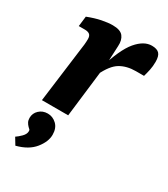

<svg xmlns="http://www.w3.org/2000/svg" viewBox="-167 -517 721 823"><g transform="rotate(30 193.0 -106.0)"><path d="M46 0 81 -271Q83 -282 84.5 -297.5Q86 -313 86 -325Q86 -341 78 -347.5Q70 -354 54 -354H24L30 -404Q66 -418 96 -424Q126 -430 149 -430Q187 -430 201 -412Q215 -394 213 -364L209 -277L176 0ZM195 -247Q227 -353 263 -395.5Q299 -438 338 -438Q364 -438 375 -426Q386 -414 386 -386Q386 -364 382 -345Q378 -326 373 -309H333Q288 -309 256 -290Q224 -271 197 -214ZM45 226 25 193Q37 185 50 172Q63 159 64 146Q65 138 61.5 135Q58 132 54 128Q47 121 42.5 112.5Q38 104 38 92Q38 69 55 53Q72 37 97 37Q122 37 141 55Q160 73 160 106Q160 140 131.5 175.5Q103 211 45 226Z"/></g></svg>

Font: Yrsa
Style: Bold Italic
Weight: 700
Italic angle: -7.10001°
Version: Version 2.004